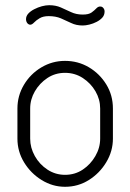

<svg xmlns="http://www.w3.org/2000/svg" viewBox="-20 -712 501 738"><path d="M230 6Q182 6 140 -20Q98 -46 72.5 -88Q47 -130 47 -179V-295Q47 -344 72 -386Q97 -428 139 -453Q181 -478 230 -478Q280 -478 321.5 -453.5Q363 -429 388.5 -387.5Q414 -346 414 -295V-179Q414 -131 388.5 -88.5Q363 -46 321.5 -20Q280 6 230 6ZM230 -40Q268 -40 298 -60Q328 -80 346.5 -112Q365 -144 365 -179V-295Q365 -330 347 -361Q329 -392 298.5 -412Q268 -432 230 -432Q192 -432 162 -412Q132 -392 114 -361Q96 -330 96 -295V-179Q96 -144 114 -112Q132 -80 162.5 -60Q193 -40 230 -40ZM298 -614Q273 -614 253.5 -623.5Q234 -633 214 -641.5Q194 -650 167 -650Q146 -650 132.5 -642Q119 -634 111 -625.5Q103 -617 96 -617Q92 -617 88 -620Q84 -623 82 -628Q80 -633 80 -638Q80 -650 88.5 -659.5Q97 -669 111.5 -676.5Q126 -684 141 -688Q156 -692 169 -692Q194 -692 213.5 -683.5Q233 -675 253 -665.5Q273 -656 298 -656Q321 -656 332 -664Q343 -672 350 -679.5Q357 -687 365 -687Q371 -687 374.5 -684Q378 -681 380 -677Q382 -673 382 -668Q382 -654 373.5 -644.5Q365 -635 351.5 -628Q338 -621 323.5 -617.5Q309 -614 298 -614Z"/></svg>

Font: Dosis Light
Style: Regular
Weight: 300
Designer: EdgarTolentino, PabloImpallari, IginoMarini
Foundry: EdgarTolentino, PabloImpallari, IginoMarini
Version: Version 3.001; ttfautohint (v1.8.2)